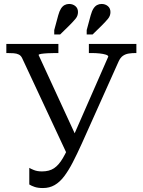

<svg xmlns="http://www.w3.org/2000/svg" viewBox="-20 -932 721 970"><path d="M393 -206Q369 -153 347.5 -111.5Q326 -70 304 -41Q282 -12 256 3Q230 18 197 18Q172 18 155.5 12.5Q139 7 128 0V-84Q134 -80 151 -73Q168 -66 192 -66Q229 -66 253 -82Q277 -98 297.5 -133Q318 -168 342 -224L527 -646Q527 -652 514.5 -656Q502 -660 483 -662Q464 -664 445 -664H429V-710H669V-664H664Q647 -664 630.5 -661.5Q614 -659 601 -650Q588 -641 579 -621ZM375 -220 327 -135 92 -638Q86 -651 75 -656.5Q64 -662 49 -663Q34 -664 17 -664H12V-710H275V-664H258Q240 -664 221 -663Q202 -662 188.5 -660Q175 -658 175 -654ZM274 -854Q280 -876 288 -888.5Q296 -901 306.5 -906.5Q317 -912 329 -912Q348 -912 361 -901Q374 -890 374 -871Q374 -852 361.5 -837Q349 -822 329 -802L284 -758H254V-780ZM438 -854Q444 -876 452 -888.5Q460 -901 470.5 -906.5Q481 -912 493 -912Q512 -912 525 -901Q538 -890 538 -871Q538 -852 525.5 -837Q513 -822 493 -802L448 -758H418V-780Z"/></svg>

Font: Roboto Serif 28pt
Style: Regular
Weight: 400
Designer: Greg Gazdowicz
Foundry: Commercial Type
Version: Version 1.008